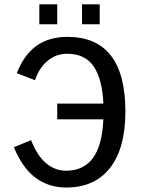

<svg xmlns="http://www.w3.org/2000/svg" viewBox="-20 -835 640 865"><path d="M237.8 -297.4V-368.2H445.8Q440.9 -478.5 402.1 -535.6Q363.3 -592.8 282.7 -592.8Q232.4 -592.8 194.1 -560.8Q155.8 -528.8 137.7 -473.6L55.7 -505.4Q88.9 -589.8 145.5 -629.4Q202.1 -668.9 283.2 -668.9Q544.9 -668.9 544.9 -332.5Q544.9 -167 475.8 -78.6Q406.7 9.8 278.3 9.8Q199.2 9.8 140.1 -34.2Q81.1 -78.1 42.5 -171.9L120.1 -203.6Q147.5 -133.3 187.7 -99.6Q228 -65.9 277.3 -65.9Q356.4 -65.9 398.4 -122.6Q440.4 -179.2 445.8 -297.4ZM349.6 -725.6V-815.4H429.2V-725.6ZM157.2 -725.6V-815.4H237.8V-725.6Z"/></svg>

Font: Cousine
Style: Regular
Weight: 400
Monospace: yes
Designer: Steve Matteson
Foundry: Monotype Imaging Inc.
Version: Version 1.21